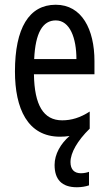

<svg xmlns="http://www.w3.org/2000/svg" viewBox="-20 -632 458 809"><path d="M277 51C277 12 306 -39 358 -90V-162C318 -136 281 -125 242 -125C163 -125 125 -189 123 -319H378V-375C378 -508 325 -612 215 -612C102 -612 43 -513 43 -331C43 -175 96 -56 233 -56C247 -56 260 -57 273 -59C236 -27 210 17 210 63C210 124 240 157 304 157C322 157 341 154 355 149V92C347 95 334 98 321 98C293 98 277 82 277 51ZM215 -546C275 -546 302 -471 302 -383H124C129 -494 160 -546 215 -546Z"/></svg>

Font: Noto Sans Malayalam UI ExtraCondensed
Style: Regular
Weight: 400
Width: 2
Designer: Jelle Bosma - Monotype Design Team
Foundry: Monotype Imaging Inc.
Version: Version 2.104